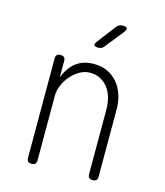

<svg xmlns="http://www.w3.org/2000/svg" viewBox="-117 -874 834 972"><g transform="rotate(15 300.0 -387.5)"><path d="M165 -355V-15Q165 -2 159 4Q153 10 140 10Q127 10 121 4Q115 -2 115 -15V-535Q115 -548 121 -554Q127 -560 140 -560Q153 -560 159 -554Q165 -548 165 -535V-449Q185 -503 222.5 -531.5Q260 -560 315 -560Q356 -560 387.5 -545Q419 -530 440.5 -504Q462 -478 473.5 -443Q485 -408 485 -367V-15Q485 -2 479 4Q473 10 460 10Q447 10 441 4Q435 -2 435 -15V-355Q435 -386 427 -414.5Q419 -443 403 -464.5Q387 -486 363 -499Q339 -512 308 -512Q280 -512 254.5 -497.5Q229 -483 209 -460Q189 -437 177 -409Q165 -381 165 -355ZM314 -645Q296 -645 292.5 -652Q289 -659 300 -673L373 -769Q379 -777 387 -781Q395 -785 405 -785Q425 -785 428 -777.5Q431 -770 419 -754L343 -659Q338 -652 330.5 -648.5Q323 -645 314 -645Z"/></g></svg>

Font: Maple Mono Thin
Style: Regular
Weight: 250
Monospace: yes
Designer: subframe7536
Version: Version 7.000